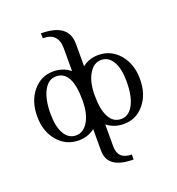

<svg xmlns="http://www.w3.org/2000/svg" viewBox="-163 -832 1107 1202"><g transform="rotate(-20 390.5 -231.0)"><path d="M520.5 239.3Q347.7 239.3 347.7 117.7V-26.4Q302.2 9.8 240.7 9.8Q155.8 9.8 100.6 -54.9Q45.4 -119.6 45.4 -219.7Q45.4 -320.8 99.1 -386Q152.8 -451.2 234.9 -451.2Q299.8 -451.2 347.7 -412.6V-564.9Q347.7 -668.5 245.6 -668.5L245.1 -701.2Q428.7 -701.2 428.7 -564.9V-415Q474.1 -451.2 535.2 -451.2Q619.6 -451.2 675 -386Q730.5 -320.8 730.5 -220.7Q730.5 -119.6 676.8 -54.9Q623 9.8 541 9.8Q476.1 9.8 428.7 -27.8V117.7Q428.7 206.1 520.5 206.1ZM234.9 -25.4Q283.7 -25.4 315.2 -77.4Q346.7 -129.4 346.7 -219.7Q346.7 -416 240.7 -416Q189.9 -416 159.7 -359.9Q129.4 -303.7 129.4 -207Q129.4 -121.6 157.2 -73.5Q185.1 -25.4 234.9 -25.4ZM535.2 -25.4Q586.9 -25.4 616.7 -81.3Q646.5 -137.2 646.5 -234.4Q646.5 -320.3 618.7 -368.2Q590.8 -416 541 -416Q492.7 -416 460.7 -363Q428.7 -310.1 428.7 -220.7Q428.7 -126 455.8 -75.7Q482.9 -25.4 535.2 -25.4Z"/></g></svg>

Font: Almanac
Style: Regular
Weight: 400
Designer: Eden's Almanac
Version: Version 3.501;March 28, 2021;FontCreator 13.0.0.2683 64-bit